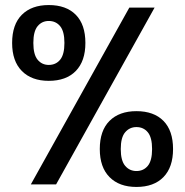

<svg xmlns="http://www.w3.org/2000/svg" viewBox="-20 -730 733 760"><path d="M102 0 492 -700H592L202 0ZM520 10Q452 10 413.5 -29Q375 -68 375 -140Q375 -213 413.5 -251.5Q452 -290 520 -290Q589 -290 627 -251.5Q665 -213 665 -140Q665 -68 627 -29Q589 10 520 10ZM520 -53Q548 -53 565 -73.5Q582 -94 582 -140Q582 -186 565 -206.5Q548 -227 520 -227Q493 -227 475.5 -206.5Q458 -186 458 -140Q458 -94 475.5 -73.5Q493 -53 520 -53ZM173 -410Q105 -410 66.5 -449Q28 -488 28 -560Q28 -633 66.5 -671.5Q105 -710 173 -710Q242 -710 280 -671.5Q318 -633 318 -560Q318 -488 280 -449Q242 -410 173 -410ZM173 -473Q201 -473 218 -493.5Q235 -514 235 -560Q235 -606 218 -626.5Q201 -647 173 -647Q146 -647 129 -626.5Q112 -606 112 -560Q112 -514 129 -493.5Q146 -473 173 -473Z"/></svg>

Font: Cuprum Medium
Style: Regular
Weight: 500
Designer: Jovanny Lemonad
Foundry: Jovanny Lemonad
Version: Version 3.000